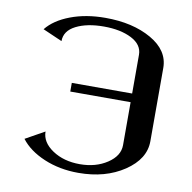

<svg xmlns="http://www.w3.org/2000/svg" viewBox="-83 -833 915 915"><g transform="rotate(10 375.0 -375.0)"><path d="M74.2 -115.2 167 -167Q167 -115.2 221.7 -78.6Q276.4 -42 354.5 -42Q431.6 -42 486.8 -78.6Q542 -115.2 542 -167V-375H250V-417H542V-604.5Q542 -653.3 488.8 -680.7Q435.5 -708 354.5 -708Q273.4 -708 220.2 -681.2Q167 -654.3 167 -604.5L73.2 -645.5Q111.3 -693.4 186 -721.7Q260.7 -750 354.5 -750Q487.3 -750 577.1 -698.7Q667 -647.5 667 -562.5V-208Q667 -122.1 576.2 -61Q485.4 0 354.5 0Q263.7 0 188.5 -31.7Q113.3 -63.5 74.2 -115.2Z"/></g></svg>

Font: okolaks
Style: Bold
Weight: 600
Width: 8
Version: Version 000.6.0